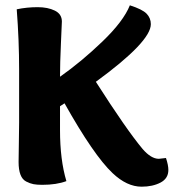

<svg xmlns="http://www.w3.org/2000/svg" viewBox="-20 -693 654 723"><path d="M52 -231V-431Q52 -541 43 -658Q81 -666 122 -666Q160 -666 186.5 -653Q213 -640 213 -612Q213 -607 209.5 -531Q206 -455 206 -404Q287 -461 366 -537Q445 -613 469 -673Q516 -658 532 -641.5Q548 -625 548 -602Q548 -536 341 -385Q456 -205 517 -132Q549 -95 578 -95Q581 -95 605 -98Q614 -71 614 -53Q614 -21 584.5 -5.5Q555 10 513 10Q458 10 404 -41Q333 -108 223 -304Q221 -303 206 -293V-203Q206 -91 230 -11Q193 3 139 3Q119 3 106 0.5Q93 -2 78.5 -9.5Q64 -17 57 -35.5Q50 -54 50 -83Q50 -102 51 -154.5Q52 -207 52 -231Z"/></svg>

Font: Overlock
Style: Black
Weight: 900
Designer: Dario Muhafara
Foundry: Dario Manuel Muhafara
Version: Version 1.001